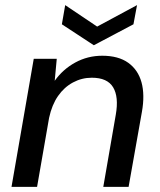

<svg xmlns="http://www.w3.org/2000/svg" viewBox="-20 -731 627 751"><path d="M25 0 112 -501H202L194 -415Q226 -460 274.5 -486.5Q323 -513 380 -513Q443 -513 481.5 -485.5Q520 -458 533.5 -409Q547 -360 535 -293L483 0H384L433 -283Q445 -352 422.5 -389.5Q400 -427 339 -427Q300 -427 265.5 -408.5Q231 -390 207 -355.5Q183 -321 172 -270L125 0ZM516 -711 502 -636 347 -554 222 -636 235 -711 360 -627Z"/></svg>

Font: DM Sans 18pt Medium
Style: Italic
Weight: 500
Italic angle: -10°
Designer: Colophon Foundry, Jonny Pinhorn
Foundry: Colophon Foundry
Version: Version 4.004;gftools[0.9.30]